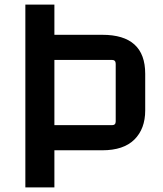

<svg xmlns="http://www.w3.org/2000/svg" viewBox="-20 -813 708 833"><path d="M90 0V-793H216V-662H424Q610 -662 610 -493V-334Q610 -254 563 -207.5Q516 -161 424 -161H216V0ZM466 -553H216V-270H466Q482 -270 482 -286V-536Q482 -553 466 -553Z"/></svg>

Font: Kdam Thmor Pro
Style: Regular
Weight: 400
Designer: Sovichet Tep, Longdey Hak
Foundry: Anagata Design
Version: Version 1.003; ttfautohint (v1.8.4.7-5d5b)